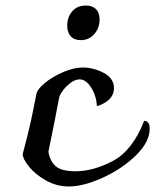

<svg xmlns="http://www.w3.org/2000/svg" viewBox="-20 -669 561 694"><path d="M62 -112Q82 -187 91.5 -230.5Q101 -274 111 -327Q114 -346 142 -369Q170 -392 208.5 -408.5Q247 -425 279 -425Q318 -425 355 -405.5Q392 -386 392 -350Q392 -307 334 -286L330 -287Q328 -323 309.5 -352.5Q291 -382 268 -382Q246 -382 221.5 -358Q197 -334 193 -312Q177 -226 155 -121Q160 -88 180.5 -69Q201 -50 253 -50Q318 -50 388.5 -87.5Q459 -125 501 -232Q521 -232 521 -204Q521 -156 471.5 -107.5Q422 -59 352 -27Q282 5 229 5Q185 5 146.5 -16.5Q108 -38 85 -66.5Q62 -95 62 -112ZM223 -576Q223 -607 241 -628Q259 -649 290 -649Q314 -649 327 -636Q340 -623 340 -599Q340 -568 321 -546Q302 -524 272 -524Q248 -524 235.5 -538Q223 -552 223 -576Z"/></svg>

Font: Charmonman
Style: Bold
Weight: 700
Designer: Ekaluck Peanpanawate
Foundry: Cadson Demak Co.,Ltd.
Version: Version 1.000; ttfautohint (v1.6)